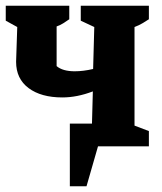

<svg xmlns="http://www.w3.org/2000/svg" viewBox="-33 -509 565 668"><path d="M184 -170Q110 -170 66.5 -202.5Q23 -235 23 -294L27 -415L-13 -437V-489H208V-442Q198 -435 187 -428Q176 -421 164 -417V-279Q185 -261 227 -261Q257 -261 291 -269L295 -415L248 -437V-489H485V-442Q474 -435 462.5 -428Q451 -421 435 -415V-72L485 -53V0H308L268 139H210V-79H287L290 -191Q235 -170 184 -170Z"/></svg>

Font: Piazzolla
Style: Bold
Weight: 700
Designer: Juan Pablo del Peral
Foundry: Huerta Tipografica
Version: Version 1.330